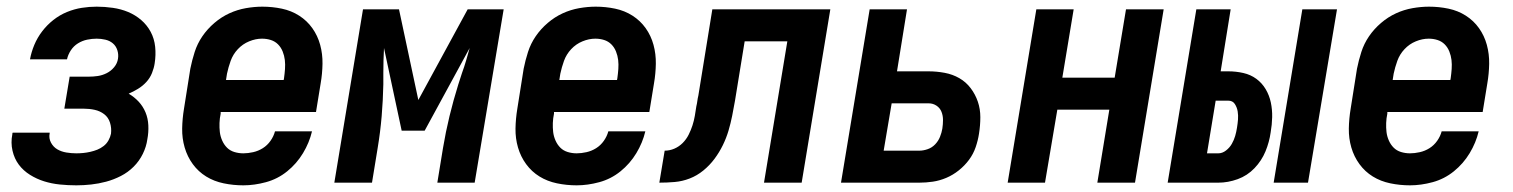

<svg xmlns="http://www.w3.org/2000/svg" viewBox="-20 -548 4540 576"><path d="M209 8Q184 8 159.5 5.5Q135 3 112.5 -4Q90 -11 70 -23.5Q50 -36 36.5 -54Q23 -72 17.5 -96Q12 -120 17 -145Q17 -146 17 -147Q17 -148 18 -150H129Q129 -149 129 -148.5Q129 -148 129 -148Q126 -133 133 -120Q140 -107 152 -100Q164 -93 179 -90.5Q194 -88 209 -88Q219 -88 229.5 -89Q240 -90 251 -92.5Q262 -95 272 -99Q282 -103 291 -110Q300 -117 305.5 -127Q311 -137 313 -147Q315 -164 310 -180Q305 -196 292.5 -205.5Q280 -215 264 -218.5Q248 -222 231 -222H173L189 -318H246Q260 -318 273.5 -320Q287 -322 300 -328.5Q313 -335 322.5 -346.5Q332 -358 334 -372Q336 -385 332 -397.5Q328 -410 318.5 -418Q309 -426 296 -429Q283 -432 270 -432Q256 -432 241.5 -429Q227 -426 214 -418Q201 -410 192.5 -397Q184 -384 181 -370H70Q74 -392 83 -413.5Q92 -435 106.5 -454Q121 -473 140 -488Q159 -503 181 -512Q203 -521 225.5 -524.5Q248 -528 270 -528Q294 -528 318.5 -524.5Q343 -521 364.5 -512Q386 -503 403.5 -488Q421 -473 432 -452.5Q443 -432 445.5 -407.5Q448 -383 444 -358Q442 -344 436 -329Q430 -314 419 -302Q408 -290 394 -281.5Q380 -273 366 -267Q383 -257 396 -243Q409 -229 416.5 -211Q424 -193 425 -172Q426 -151 422 -130Q419 -108 408.5 -86.5Q398 -65 381 -48Q364 -31 342.5 -20Q321 -9 298.5 -3Q276 3 253.5 5.5Q231 8 209 8Z M710 8Q680 8 651 2Q622 -4 598.5 -18.5Q575 -33 558.5 -55.5Q542 -78 534 -105.5Q526 -133 526.5 -162.5Q527 -192 532 -222L551 -342Q556 -367 564 -392Q572 -417 587 -439Q602 -461 623 -479Q644 -497 668 -508Q692 -519 717.5 -523.5Q743 -528 767 -528Q797 -528 825.5 -522Q854 -516 877.5 -501Q901 -486 917 -463.5Q933 -441 940.5 -413.5Q948 -386 947.5 -356.5Q947 -327 942 -298L928 -212H642V-207Q639 -193 638.5 -179Q638 -165 639.5 -152Q641 -139 646.5 -126.5Q652 -114 661 -105Q670 -96 683 -92Q696 -88 710 -88Q724 -88 739.5 -91.5Q755 -95 768.5 -103.5Q782 -112 791.5 -125.5Q801 -139 805 -154H916Q908 -120 889 -88.5Q870 -57 841.5 -34Q813 -11 778 -1.5Q743 8 710 8ZM658 -308H831L832 -313Q834 -327 835 -341Q836 -355 834.5 -368Q833 -381 828 -393.5Q823 -406 814 -415Q805 -424 792.5 -428Q780 -432 766 -432Q747 -432 727.5 -424Q708 -416 693.5 -400.5Q679 -385 672 -365.5Q665 -346 661 -327Z M983 0 1069 -520H1177L1235 -248L1383 -520H1491L1404 0H1292L1309 -104Q1317 -152 1328.5 -199.5Q1340 -247 1355 -295L1366 -329Q1373 -348 1378.5 -367Q1384 -386 1389 -404L1254 -156H1185L1132 -404Q1131 -386 1130.5 -367Q1130 -348 1130 -329V-295Q1129 -247 1125 -199.5Q1121 -152 1113 -104L1096 0Z M1710 8Q1680 8 1651 2Q1622 -4 1598.5 -18.5Q1575 -33 1558.5 -55.5Q1542 -78 1534 -105.5Q1526 -133 1526.5 -162.5Q1527 -192 1532 -222L1551 -342Q1556 -367 1564 -392Q1572 -417 1587 -439Q1602 -461 1623 -479Q1644 -497 1668 -508Q1692 -519 1717.5 -523.5Q1743 -528 1767 -528Q1797 -528 1825.5 -522Q1854 -516 1877.5 -501Q1901 -486 1917 -463.5Q1933 -441 1940.5 -413.5Q1948 -386 1947.5 -356.5Q1947 -327 1942 -298L1928 -212H1642V-207Q1639 -193 1638.5 -179Q1638 -165 1639.5 -152Q1641 -139 1646.5 -126.5Q1652 -114 1661 -105Q1670 -96 1683 -92Q1696 -88 1710 -88Q1724 -88 1739.5 -91.5Q1755 -95 1768.5 -103.5Q1782 -112 1791.5 -125.5Q1801 -139 1805 -154H1916Q1908 -120 1889 -88.5Q1870 -57 1841.5 -34Q1813 -11 1778 -1.5Q1743 8 1710 8ZM1658 -308H1831L1832 -313Q1834 -327 1835 -341Q1836 -355 1834.5 -368Q1833 -381 1828 -393.5Q1823 -406 1814 -415Q1805 -424 1792.5 -428Q1780 -432 1766 -432Q1747 -432 1727.5 -424Q1708 -416 1693.5 -400.5Q1679 -385 1672 -365.5Q1665 -346 1661 -327Z M1958 0 1974 -96Q1989 -96 2003 -102Q2017 -108 2028 -119Q2039 -130 2046 -144Q2053 -158 2057.5 -172Q2062 -186 2064.5 -200.5Q2067 -215 2069 -229Q2071 -237 2072 -245Q2073 -253 2075 -261L2117 -520H2471L2385 0H2272L2342 -424H2214L2185 -246Q2181 -223 2176.5 -200.5Q2172 -178 2165.5 -156Q2159 -134 2148.5 -112.5Q2138 -91 2123.5 -71.5Q2109 -52 2090 -36.5Q2071 -21 2049 -12.5Q2027 -4 2004 -2Q1981 0 1958 0Z M2503 0 2589 -520H2701L2671 -334H2766Q2790 -334 2814 -329.5Q2838 -325 2858 -313.5Q2878 -302 2892 -283.5Q2906 -265 2913.5 -243Q2921 -221 2921 -196.5Q2921 -172 2917 -147Q2914 -127 2907 -106.5Q2900 -86 2887 -68.5Q2874 -51 2856.5 -37Q2839 -23 2819 -14.5Q2799 -6 2778.5 -3Q2758 0 2738 0ZM2738 -96Q2750 -96 2763 -100.5Q2776 -105 2785.5 -115Q2795 -125 2800 -137.5Q2805 -150 2807 -162Q2809 -175 2809 -188Q2809 -201 2804.5 -212.5Q2800 -224 2789.5 -231Q2779 -238 2766 -238H2655L2631 -96Z M3003 0 3089 -520H3201L3167 -315H3324L3358 -520H3471L3385 0H3272L3308 -219H3152L3115 0Z M3801 0 3887 -520H3991L3904 0ZM3483 0 3569 -520H3672L3642 -334H3665Q3688 -334 3710 -329Q3732 -324 3749 -311.5Q3766 -299 3777 -280.5Q3788 -262 3792.5 -240.5Q3797 -219 3796.5 -196.5Q3796 -174 3792 -151Q3788 -122 3776.5 -94Q3765 -66 3743.5 -43.5Q3722 -21 3693 -10.5Q3664 0 3635 0ZM3601 -88H3635Q3647 -88 3658 -96.5Q3669 -105 3675.5 -116.5Q3682 -128 3685.5 -140Q3689 -152 3691 -165Q3693 -177 3694 -189.5Q3695 -202 3693 -214Q3691 -226 3684.5 -236Q3678 -246 3665 -246H3627Z M4210 8Q4180 8 4151 2Q4122 -4 4098.5 -18.5Q4075 -33 4058.5 -55.5Q4042 -78 4034 -105.5Q4026 -133 4026.5 -162.5Q4027 -192 4032 -222L4051 -342Q4056 -367 4064 -392Q4072 -417 4087 -439Q4102 -461 4123 -479Q4144 -497 4168 -508Q4192 -519 4217.5 -523.5Q4243 -528 4267 -528Q4297 -528 4325.5 -522Q4354 -516 4377.5 -501Q4401 -486 4417 -463.5Q4433 -441 4440.5 -413.5Q4448 -386 4447.5 -356.5Q4447 -327 4442 -298L4428 -212H4142V-207Q4139 -193 4138.5 -179Q4138 -165 4139.5 -152Q4141 -139 4146.5 -126.5Q4152 -114 4161 -105Q4170 -96 4183 -92Q4196 -88 4210 -88Q4224 -88 4239.5 -91.5Q4255 -95 4268.5 -103.5Q4282 -112 4291.5 -125.5Q4301 -139 4305 -154H4416Q4408 -120 4389 -88.5Q4370 -57 4341.5 -34Q4313 -11 4278 -1.5Q4243 8 4210 8ZM4158 -308H4331L4332 -313Q4334 -327 4335 -341Q4336 -355 4334.5 -368Q4333 -381 4328 -393.5Q4323 -406 4314 -415Q4305 -424 4292.5 -428Q4280 -432 4266 -432Q4247 -432 4227.5 -424Q4208 -416 4193.5 -400.5Q4179 -385 4172 -365.5Q4165 -346 4161 -327Z"/></svg>

Font: Iosevka SS04 Oblique
Style: Bold
Weight: 700
Italic angle: -9°
Monospace: yes
Designer: Belleve Invis
Foundry: Belleve Invis
Version: Version 19.0.0; ttfautohint (v1.8.4)